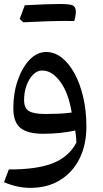

<svg xmlns="http://www.w3.org/2000/svg" viewBox="-20 -660 511 957"><path d="M130.9 276.4Q65.9 276.4 0 248L23.9 184.6Q164.1 185.1 243.9 153.3Q323.7 121.6 360.8 50.8Q360.4 34.7 358.9 21Q357.4 7.3 355 -9.3Q318.4 -1.5 277.6 2.7Q236.8 6.8 195.3 6.8Q118.2 6.8 82.3 -22Q46.4 -50.8 46.4 -120.6Q46.4 -195.8 68.4 -259.5Q90.3 -323.2 127.4 -362.1Q164.6 -400.9 210.4 -400.9Q251.5 -400.9 287.6 -372.8Q323.7 -344.7 351.3 -294.2Q378.9 -243.7 394.8 -176Q410.6 -108.4 410.6 -28.8Q410.6 61.5 376.5 130.4Q342.3 199.2 279.5 237.8Q216.8 276.4 130.9 276.4ZM337.4 -99.1Q321.3 -197.3 280.3 -252.9Q239.3 -308.6 189.9 -308.6Q165.5 -308.6 145 -288.1Q124.5 -267.6 112.3 -234.1Q100.1 -200.7 100.1 -161.6Q100.1 -120.6 124.5 -106.2Q148.9 -91.8 207 -91.8Q237.3 -91.8 271.7 -93.3Q306.2 -94.7 337.4 -99.1ZM298.3 -555.7Q230 -555.7 96.2 -548.8L78.1 -565.4Q85 -583.5 91.1 -600.3Q97.2 -617.2 103.5 -633.8Q221.2 -640.1 276.6 -640.1Q332 -640.1 345 -631.8Q357.9 -623.5 357.9 -601.6Q357.9 -579.6 350.1 -555.2Z"/></svg>

Font: Pinar Medium
Style: Regular
Weight: 500
Designer: Amin Abedi
Version: Version 3.000